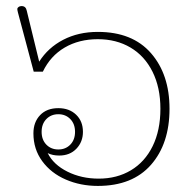

<svg xmlns="http://www.w3.org/2000/svg" viewBox="-20 -602 638 632"><path d="M90 -163Q90 -200 112 -223Q134 -246 172 -246Q208 -246 230.5 -224.5Q253 -203 253 -168Q253 -135 231.5 -112.5Q210 -90 175 -90Q153 -90 137 -98Q156 -60 202 -37Q248 -14 305 -14Q365 -14 411 -41.5Q457 -69 482.5 -121Q508 -173 508 -244Q508 -314 482 -366Q456 -418 409.5 -445.5Q363 -473 302 -473Q240 -473 193 -445.5Q146 -418 121 -366H91L39 -561Q37 -569 37 -572Q37 -576 41 -579Q45 -582 51 -582Q65 -582 68 -567L109 -399Q138 -445 188 -471Q238 -497 302 -497Q416 -497 477 -427Q538 -357 538 -244Q538 -129 477 -59.5Q416 10 302 10Q245 10 196.5 -11Q148 -32 119 -71.5Q90 -111 90 -163ZM227 -168Q227 -194 211.5 -210Q196 -226 172 -226Q148 -226 132.5 -210Q117 -194 117 -168Q117 -142 132.5 -126Q148 -110 172 -110Q196 -110 211.5 -126Q227 -142 227 -168Z"/></svg>

Font: Maitree ExtraLight
Style: Regular
Weight: 250
Designer: CadsonDemak Team
Foundry: CadsonDemak
Version: Version 1.002